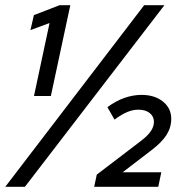

<svg xmlns="http://www.w3.org/2000/svg" viewBox="-26 -720 709 740"><path d="M105 -350 165 -631.3 91.3 -604 104.7 -661.7 203.7 -700H245L170 -350ZM-5.7 0 529.7 -700H607.7L70 0ZM337 0 347 -47 515.7 -175.7Q542.7 -196 555 -214Q567.3 -232 567.3 -250.7Q567.3 -271.3 551 -284.3Q534.7 -297.3 507.7 -297.3Q486.7 -297.3 465 -288.5Q443.3 -279.7 415.3 -259L388 -307Q420.3 -331 453.7 -342.7Q487 -354.3 519.3 -354.3Q570.3 -354.3 602.2 -328.5Q634 -302.7 634 -262Q634 -228.7 615.8 -200Q597.7 -171.3 556.7 -140.3L446.7 -56H595.7L584 0Z"/></svg>

Font: Red Hat Display VF
Style: Italic
Weight: 300
Italic angle: -12°
Designer: Pentagram, MCKL
Foundry: Pentagram, MCKL
Version: Version 1.010